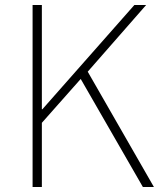

<svg xmlns="http://www.w3.org/2000/svg" viewBox="-20 -746 647 766"><path d="M110 0V-726H147V-310H149L516 -726H563L330 -460L594 0H550L302 -431L147 -256V0Z"/></svg>

Font: Noto Sans HK Thin Thin
Style: Regular
Weight: 250
Version: Version 2.004-H2;hotconv 1.0.118;makeotfexe 2.5.65603